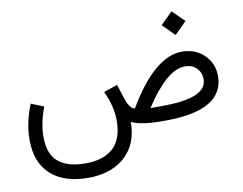

<svg xmlns="http://www.w3.org/2000/svg" viewBox="-90 -755 1438 1134"><g transform="rotate(-10 628.5 -187.5)"><path d="M934.1 -558.6 1005.4 -487.3 1076.7 -558.6 1005.4 -629.4ZM167.5 -206.1 91.8 -236.8C62.5 -165.5 47.9 -95.7 47.9 -27.3C47.9 64 74.2 133.3 127.4 181.6C180.7 230 255.4 253.9 352.1 253.9C410.2 253.9 461.4 243.7 506.8 222.7C552.2 201.7 587.9 170.4 614.7 128.9C641.1 87.4 654.8 35.2 655.3 -27.8C674.3 -18.6 698.2 -11.7 727.5 -7.3C756.3 -2.4 791.5 0 833 0H857.9C1091.8 0 1209 -68.8 1209.5 -206.1C1209.5 -239.7 1201.7 -270 1185.5 -296.9C1169.4 -323.7 1147.9 -344.7 1120.1 -360.8C1092.3 -376.5 1060.1 -384.3 1024.4 -384.3C914.1 -384.3 803.7 -290 692.9 -102.1C672.9 -104.5 655.8 -126.5 642.1 -168L613.3 -257.3L530.8 -229C560.1 -168 574.7 -107.9 574.7 -48.8C574.2 23.9 555.2 77.6 517.1 113.3C478.5 148.9 423.3 167 350.6 167C279.3 167 225.1 151.4 188 120.6C150.4 89.8 131.8 39.6 131.8 -29.8C131.8 -84.5 143.6 -143.1 167.5 -206.1ZM856 -88.4 783.7 -87.9C827.1 -155.8 869.6 -207 910.2 -242.7C950.7 -277.8 989.7 -295.4 1027.3 -295.4C1055.7 -295.4 1078.6 -286.6 1096.2 -268.6C1113.8 -250.5 1122.6 -228.5 1122.6 -201.7C1122.6 -126 1033.7 -88.4 856 -88.4Z"/></g></svg>

Font: Vazir
Style: Regular
Weight: 400
Designer: Saber Rastikerdar
Foundry: Saber Rastikerdar
Version: Version 27.002;January 24, 2021;FontCreator 13.0.0.2683 64-b